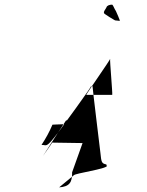

<svg xmlns="http://www.w3.org/2000/svg" viewBox="-20 -813 633 828"><path d="M159 -188C183 -189 176 -170 231 -242C231 -242 387 -454 371 -440C371 -440 380 -441 379 -442C378 -440 413 -155 413 -154C417 -114 418 -108 438 -104C440 -105 438 -96 442 -98C439 -84 304 -66 298 -57L235 -5C279 -8 292 -26 291 -70L336 -196L205 -198C206 -198 165 -140 165 -140C165 -140 269 -302 267 -296C265 -286 275 -286 298 -288L297 -280C297 -278 202 -276 206 -275C193 -244 178 -217 159 -188ZM429 -757C421 -757 482 -721 477 -725L496 -723C501 -719 480 -765 480 -765C472 -777 469 -789 464 -793C452 -793 441 -789 439 -781C434 -771 425 -762 429 -757ZM352 -404H464C466 -409 453 -553 455 -559C454 -553 353 -409 352 -404Z"/></svg>

Font: Zinc
Style: Obl
Weight: 400
Version: Version 1